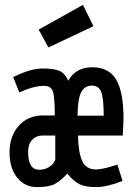

<svg xmlns="http://www.w3.org/2000/svg" viewBox="-20 -755 540 785"><path d="M138 -634 319 -735 362 -648 178 -561ZM156 -283H204Q204 -359 196 -381.5Q188 -404 160 -404Q118 -404 59 -377L34 -440Q106 -475 153 -475Q200 -475 222.5 -465.5Q245 -456 259 -425Q290 -480 357.5 -480Q425 -480 455 -429.5Q485 -379 485 -269L482 -201H299Q300 -133 315.5 -98Q331 -63 371 -62Q396 -62 444 -77L460 -82L481 -15Q416 10 374 10Q332 10 308 -0.5Q284 -11 255 -45Q226 -14 202.5 -2Q179 10 130.5 10Q82 10 50.5 -28.5Q19 -67 19 -132.5Q19 -198 56.5 -240.5Q94 -283 156 -283ZM206 -102V-201H156Q128 -201 111.5 -183.5Q95 -166 95 -134Q95 -61 140 -61Q163 -61 179.5 -71.5Q196 -82 201 -92ZM297 -282H404Q404 -352 394 -378.5Q384 -405 355.5 -405Q327 -405 312.5 -379Q298 -353 297 -282Z"/></svg>

Font: Lekton
Style: Bold
Weight: 700
Designer: Paolo Mazzetti, Luciano Perondi, Raffaele Flato, Elena Papassissa, Emilio Macchia, Michela Povoleri, Tobias Seemiller, R
Version: Version 34.000